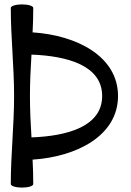

<svg xmlns="http://www.w3.org/2000/svg" viewBox="-20 -836 596 872"><path d="M29 -800C29 -667 44 -533 44 -400C44 -267 29 -133 29 0C29 9 52 16 80 16C108 16 131 9 131 0C131 -37 130 -74 128 -111C329 -124 516 -220 516 -400C516 -580 329 -676 128 -689C130 -726 131 -763 131 -800C131 -809 108 -816 80 -816C52 -816 29 -809 29 -800ZM116 -400C116 -463 119 -526 123 -588C285 -582 444 -539 444 -400C444 -261 285 -218 123 -212C119 -274 116 -337 116 -400Z"/></svg>

Font: Nupuram Medium
Style: Regular
Weight: 500
Designer: Santhosh Thottingal (santhosh.thottingal@gmail.com)
Foundry: SMC
Version: Version 1.000